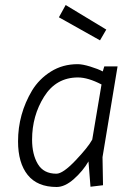

<svg xmlns="http://www.w3.org/2000/svg" viewBox="-20 -737 540 766"><path d="M205 -44Q231 -44 281 -96.5Q331 -149 348 -180L385 -400Q331 -428 291 -428Q204 -428 156 -351.5Q108 -275 108 -180Q108 -121 131 -82.5Q154 -44 205 -44ZM206 9Q129 9 90.5 -39Q52 -87 52 -173Q52 -282 108 -376Q136 -422 183 -451.5Q230 -481 290 -481Q309 -481 340 -471.5Q371 -462 390 -452L396 -472H449L389 -110L391 2L341 8L333 -93Q311 -55 275 -23Q239 9 206 9ZM242 -717 404 -619 379 -576 215 -668Z"/></svg>

Font: Lekton
Style: Italic
Weight: 400
Italic angle: -9.3°
Designer: Paolo Mazzetti, Luciano Perondi, Raffaele Flato, Elena Papassissa, Emilio Macchia, Michela Povoleri, Tobias Seemiller, R
Version: Version 3.000